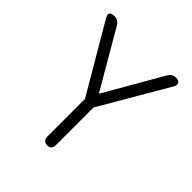

<svg xmlns="http://www.w3.org/2000/svg" viewBox="-190 -833 967 967"><g transform="rotate(45 293.5 -350.0)"><path d="M296 0Q265 0 265 -33V-300L54 -660Q29 -700 76 -700Q102 -700 116 -677L296 -368L474 -677Q488 -700 514 -700Q534 -700 540 -688.5Q546 -677 536 -660L326 -300V-33Q326 0 296 0Z"/></g></svg>

Font: Shin Retro Maru Gothic Regular
Style: Regular
Weight: 400
Designer: Iose
Foundry: Typographish
Version: Version 1.002